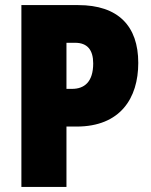

<svg xmlns="http://www.w3.org/2000/svg" viewBox="-20 -734 594 754"><path d="M287 -714H64V0H241V-237H281C452 -237 523 -348 523 -487C523 -632 444 -714 287 -714ZM275 -566C323 -566 346 -538 346 -485C346 -412 311 -385 263 -385H241V-566Z"/></svg>

Font: Noto Sans Khmer Condensed Black
Style: Regular
Weight: 900
Width: 3
Designer: Danh Hong and the Monotype Design Team
Foundry: Monotype Imaging Inc.
Version: Version 2.004